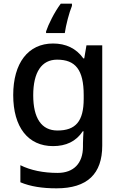

<svg xmlns="http://www.w3.org/2000/svg" viewBox="-20 -786 660 1046"><path d="M372 -754V-766H311C276 -719 244 -654 231 -615V-606H333C339 -649 357 -718 372 -754ZM269 -549C133 -549 52 -442 52 -268C52 -93 133 10 269 10C339 10 394 -15 431 -71H435C434 -57 432 -22 432 -5V13C432 104 381 156 294 156C217 156 147 142 91 114V207C146 230 210 240 288 240C456 240 537 161 537 7V-539H451L439 -468H434C395 -523 338 -549 269 -549ZM291 -461C391 -461 436 -406 436 -268V-248C436 -125 392 -75 293 -75C206 -75 161 -142 161 -267C161 -393 207 -461 291 -461Z"/></svg>

Font: Noto Sans Gujarati UI Medium
Style: Regular
Weight: 500
Designer: Jelle Bosma - Monotype Design Team, Universal Thirst
Foundry: Monotype Imaging Inc.
Version: Version 2.106